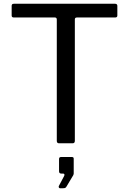

<svg xmlns="http://www.w3.org/2000/svg" viewBox="-20 -762 685 1021"><path d="M42 -731Q42 -736 44.5 -739Q47 -742 54 -742H592Q598 -742 601 -739Q604 -736 604 -731V-679Q604 -669 592 -669H389Q378 -669 378 -659V-13Q378 0 366 0H294Q282 0 282 -13V-658Q282 -669 272 -669H54Q42 -669 42 -679ZM299 239Q295 239 293 235Q291 231 293 227L320 176Q324 169 322.5 165Q321 161 315 161H306Q294 161 294 149V84Q294 73 304 73H363Q372 73 372 82V161Q372 163 371 165.5Q370 168 370 169L333 231Q330 236 326 237.5Q322 239 314 239Z"/></svg>

Font: Libre Franklin Thin
Style: Regular
Weight: 400
Version: Version 3.000